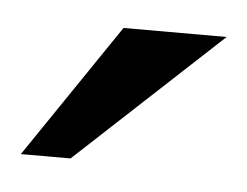

<svg xmlns="http://www.w3.org/2000/svg" viewBox="-28 -750 262 204"><g transform="rotate(5 103.5 -648.5)"><path d="M97 -720H207L53 -577H0Z"/></g></svg>

Font: Uncial Antiqua
Style: Regular
Weight: 400
Designer: Astigmatic (AOETI)
Foundry: Astigmatic (AOETI)
Version: Version 1.000